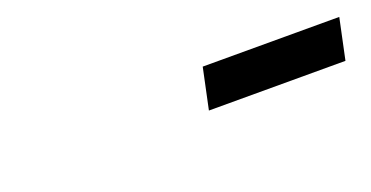

<svg xmlns="http://www.w3.org/2000/svg" viewBox="-21 -801 564 292"><g transform="rotate(-20 261.0 -655.0)"><path d="M522 -688H301L287 -622H508Z"/></g></svg>

Font: Advent Pro Medium
Style: Italic
Weight: 500
Italic angle: -12°
Version: Version 3.000